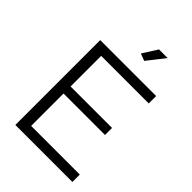

<svg xmlns="http://www.w3.org/2000/svg" viewBox="-263 -1026 1136 1136"><g transform="rotate(45 304.5 -458.5)"><path d="M566 -62V0H89V-710H557V-648H159V-392H506V-333H159V-62ZM360 -807 315 -824 374 -917H446Z"/></g></svg>

Font: Raleway Thin
Style: Regular
Weight: 400
Version: Version 4.026